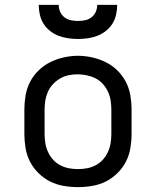

<svg xmlns="http://www.w3.org/2000/svg" viewBox="-20 -760 640 788"><path d="M300 8Q271 8 241.5 3Q212 -2 186 -15Q160 -28 138.5 -49Q117 -70 103.5 -96Q90 -122 85 -151.5Q80 -181 80 -210V-310Q80 -339 85 -368.5Q90 -398 103.5 -424Q117 -450 138.5 -471Q160 -492 186.5 -505Q213 -518 242 -524.5Q271 -531 300 -531Q329 -531 358 -524.5Q387 -518 413.5 -505Q440 -492 461.5 -471Q483 -450 496.5 -424Q510 -398 515 -368.5Q520 -339 520 -310V-210Q520 -181 515 -151.5Q510 -122 496.5 -96Q483 -70 461.5 -49Q440 -28 414 -15Q388 -2 358.5 3Q329 8 300 8ZM300 -66Q319 -66 337.5 -69.5Q356 -73 373 -82Q390 -91 402.5 -105Q415 -119 423 -136.5Q431 -154 434 -172.5Q437 -191 437 -210V-310Q437 -329 434 -348Q431 -367 423 -384Q415 -401 402 -415.5Q389 -430 372 -438.5Q355 -447 336 -451Q317 -455 298 -455Q279 -455 260.5 -451Q242 -447 226 -437.5Q210 -428 197 -414Q184 -400 176.5 -383Q169 -366 166 -347.5Q163 -329 163 -310V-210Q163 -191 166 -172.5Q169 -154 177 -136.5Q185 -119 197.5 -105Q210 -91 227 -82Q244 -73 262.5 -69.5Q281 -66 300 -66ZM300 -600Q280 -600 259.5 -603Q239 -606 220.5 -613Q202 -620 185.5 -633Q169 -646 158.5 -663Q148 -680 143.5 -700Q139 -720 139 -740H221Q221 -725 227 -711.5Q233 -698 244.5 -689Q256 -680 270.5 -677Q285 -674 300 -674Q315 -674 329.5 -677Q344 -680 355.5 -689Q367 -698 373 -711.5Q379 -725 379 -740H461Q461 -720 456.5 -700Q452 -680 441.5 -663Q431 -646 414.5 -633Q398 -620 379.5 -613Q361 -606 340.5 -603Q320 -600 300 -600Z"/></svg>

Font: Iosevka Custom Extended
Style: Regular
Weight: 400
Width: 7
Monospace: yes
Designer: Belleve Invis
Foundry: Belleve Invis
Version: Version 11.2.4; ttfautohint (v1.8.4)